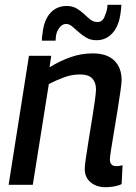

<svg xmlns="http://www.w3.org/2000/svg" viewBox="-20 -772 566 802"><path d="M101 -539H194L187 -491Q231 -518 275.5 -533.5Q320 -549 367 -549Q427 -549 457.5 -519Q488 -489 488 -437Q488 -425 483 -390.5Q478 -356 471 -311.5Q464 -267 456.5 -223.5Q449 -180 444 -147.5Q439 -115 439 -106Q439 -78 466 -78Q480 -78 492 -82L488 -3Q474 4 455.5 7Q437 10 421 10Q383 10 358.5 -10.5Q334 -31 334 -67Q334 -80 339 -114Q344 -148 351 -191Q358 -234 365 -277Q372 -320 376.5 -353Q381 -386 381 -399Q381 -427 365.5 -444Q350 -461 314 -461Q281 -461 249 -449.5Q217 -438 184 -421L117 0H16ZM155 -602Q155 -611 155.5 -617.5Q156 -624 158 -635Q164 -689 190.5 -718Q217 -747 259 -747Q282 -747 299.5 -737Q317 -727 331 -713.5Q345 -700 358 -690Q371 -680 387 -680Q407 -680 416 -700.5Q425 -721 428 -739Q429 -747 429 -752H487Q487 -744 486 -736.5Q485 -729 484 -721Q478 -666 451 -635Q424 -604 383 -604Q359 -604 341 -614.5Q323 -625 308.5 -638Q294 -651 281.5 -661.5Q269 -672 256 -672Q239 -672 226.5 -654Q214 -636 213 -614Q213 -609 212.5 -606.5Q212 -604 212 -602Z"/></svg>

Font: Georama Medium
Style: Italic
Weight: 500
Italic angle: -9°
Designer: Jean-Baptiste Levee
Foundry: Production Type
Version: Version 1.000